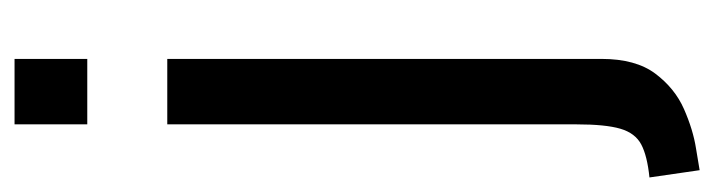

<svg xmlns="http://www.w3.org/2000/svg" viewBox="-391 -361 982 264"><g transform="rotate(-90 100.0 -229.0)"><path d="M-2 242 -12 173Q17.5 170 33.2 161.8Q49 153.5 55 133Q61 112.5 61 73V-490H151V107Q151 154 130.8 181Q110.5 208 82 220.5Q53.5 233 28 237ZM61 -600V-700H151V-600Z"/></g></svg>

Font: Cabin Resolve
Style: Regular-Resolve
Weight: 400
Designer: Pablo Impallari
Foundry: Pablo Impallari. http://www.impallari.com Igino Marini. http://www.ikern.com
Version: Version 3.001